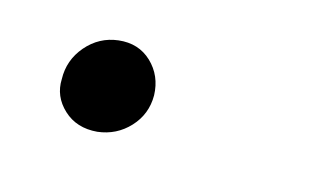

<svg xmlns="http://www.w3.org/2000/svg" viewBox="-28 -121 293 168"><g transform="rotate(10 118.0 -37.0)"><path d="M24.9 -35.6Q25.9 -52.7 38.3 -64.9Q50.8 -77.1 67.9 -77.6Q85.9 -78.1 96.9 -65.7Q107.9 -53.2 106.9 -35.6Q105.5 -18.6 93 -7.3Q80.6 3.9 63.5 4.4Q44.9 4.4 33.9 -7.8Q22.9 -20 24.9 -35.6Z"/></g></svg>

Font: TypoPRO Roboto
Style: Italic
Weight: 300
Italic angle: -12°
Designer: Google
Version: Version 2.136; 2016